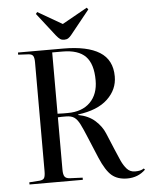

<svg xmlns="http://www.w3.org/2000/svg" viewBox="-62 -993 824 1058"><g transform="rotate(-5 350.0 -464.5)"><path d="M599 14Q546 14 513.5 -13.5Q481 -41 450 -114L402 -229Q382 -278 368 -305.5Q354 -333 337.5 -344.5Q321 -356 292 -356Q279 -356 268 -356Q257 -356 247 -355V-65Q247 -39 254.5 -27.5Q262 -16 284 -15L354 -12V0H59V-12L117 -16Q136 -18 142 -28.5Q148 -39 148 -67V-668Q148 -693 141.5 -703.5Q135 -714 115 -715L59 -718V-730H310Q442 -730 510.5 -687Q579 -644 579 -552Q579 -480 523.5 -427.5Q468 -375 360 -361V-358Q417 -347 452.5 -315Q488 -283 504 -244L542 -153Q556 -119 569.5 -89Q583 -59 600.5 -40Q618 -21 645 -21Q660 -21 672 -23.5Q684 -26 694 -33L700 -26Q659 14 599 14ZM303 -374Q383 -374 427.5 -418.5Q472 -463 472 -540Q472 -631 431.5 -672.5Q391 -714 303 -714H247V-375Q266 -374 279.5 -374Q293 -374 303 -374ZM319 -778Q306 -778 297 -784Q288 -790 275 -806L176 -933L184 -943L319 -865L458 -943L466 -933L359 -800Q351 -790 342 -784Q333 -778 319 -778Z"/></g></svg>

Font: Display Regular
Style: Regular
Weight: 400
Designer: Latin by Veronika Burian and Jose Scaglione. Greek by Irene Vlachou. Cyrillic by Vera Evstafieva.
Foundry: TypeTogether
Version: Version 3.002